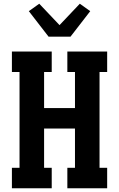

<svg xmlns="http://www.w3.org/2000/svg" viewBox="-20 -1012 640 1032"><path d="M44 0V-110H85V-625H44V-735H258V-625H217V-431H383V-625H342V-735H556V-625H515V-110H556V0H342V-110H383V-321H217V-110H258V0ZM241 -815 135 -952 191 -992 300 -877 409 -992 465 -952 359 -815Z"/></svg>

Font: Iosevka Etoile Extrabold
Style: Regular
Weight: 800
Designer: Belleve Invis
Foundry: Belleve Invis
Version: Version 22.1.2; ttfautohint (v1.8.4)